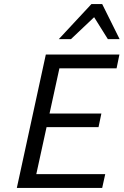

<svg xmlns="http://www.w3.org/2000/svg" viewBox="-20 -927 610 947"><path d="M484 0H63L206 -658H569L555 -590H273L159 -68H499ZM154 -300 169 -367H480L466 -300ZM270 -734 431 -907H484L461 -858L330 -734ZM512 -734 435 -857 431 -907H484L570 -734Z"/></svg>

Font: Ysabeau Office Medium
Style: Italic
Weight: 500
Italic angle: -12°
Designer: Christian Thalmann (Catharsis Fonts)
Version: Version 2.001;gftools[0.9.30]; featfreeze: tnum,lnum,ss02